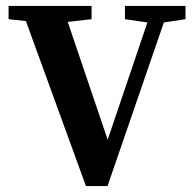

<svg xmlns="http://www.w3.org/2000/svg" viewBox="-20 -628 652 650"><path d="M271 2 49 -608H191L354 -127H335L498 -608H554L344 2ZM9 -563V-608H290V-563L166 -549H138ZM403 -563V-608H608V-563L515 -549H500Z"/></svg>

Font: Lisu Bosa Black
Style: Regular
Weight: 900
Designer: David Morse, Annie Olsen, Victor Gaultney, Frank Grießhammer (Latin)
Foundry: SIL International
Version: Version 2.000